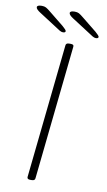

<svg xmlns="http://www.w3.org/2000/svg" viewBox="-96 -910 534 959"><g transform="rotate(10 171.0 -431.0)"><path d="M129 2Q113 2 114 -10L186 -690Q187 -702 203 -702H211Q228 -702 226 -690L154 -10Q153 2 137 2ZM162 -752Q154 -752 145 -757.5Q136 -763 121 -773L34 -829Q12 -843 12 -853Q12 -864 36 -864Q49 -864 57.5 -859.5Q66 -855 83 -841L155 -783Q175 -766 175 -760Q175 -752 162 -752ZM329 -752Q321 -752 312 -757.5Q303 -763 288 -773L201 -829Q179 -843 179 -853Q179 -864 203 -864Q216 -864 224.5 -859.5Q233 -855 250 -841L322 -783Q342 -766 342 -760Q342 -752 329 -752Z"/></g></svg>

Font: Asap Expanded Expanded Thin
Style: Italic
Weight: 100
Width: 7
Italic angle: -6°
Designer: Pablo Cosgaya
Foundry: Omnibus-Type
Version: Version 3.001; ttfautohint (v1.8.4.7-5d5b)